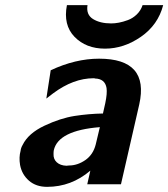

<svg xmlns="http://www.w3.org/2000/svg" viewBox="-20 -715 654 746"><path d="M240 -695H320Q314 -658 341.5 -641Q369 -624 412 -624Q426 -624 442 -627Q458 -630 477 -637Q496 -644 511.5 -659Q527 -674 534 -695H614Q594 -618 527.5 -572Q461 -526 388 -526Q314 -526 269.5 -572Q225 -618 240 -695ZM60 -129Q61 -140 68 -152Q90 -197 152.5 -226.5Q215 -256 270 -264.5Q325 -273 380 -274L389 -314Q397 -352 394 -373Q388 -409 349 -410Q348 -411 344 -411Q265 -411 186 -352L160 -332L177 -442Q273 -487 365 -487Q561 -487 521 -309L450 1H319L331 -52Q257 11 163 11Q120 11 92.5 -13Q65 -37 58 -74Q53 -104 60 -129ZM189 -131Q188 -126 188 -117Q187 -97 200.5 -84.5Q214 -72 238 -71Q239 -71 242.5 -71.5Q246 -72 248 -72Q281 -72 311.5 -93Q342 -114 352 -154L368 -221Q206 -208 189 -131Z"/></svg>

Font: Coval
Style: ExtraBold Italic
Weight: 800
Foundry: Context Ltd
Version: Version 001.000